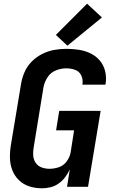

<svg xmlns="http://www.w3.org/2000/svg" viewBox="-20 -1006 616 1034"><path d="M206 8Q228 8 251.5 2.5Q275 -3 295.5 -17.5Q316 -32 331 -52Q346 -72 356 -94L341 0H454L522 -409H299L282 -304H379L360 -183Q355 -158 338.5 -136Q322 -114 297 -105.5Q272 -97 246 -97Q225 -97 205 -104Q185 -111 173 -128Q161 -145 159 -166.5Q157 -188 161 -210L214 -535Q219 -563 235.5 -589Q252 -615 280 -626.5Q308 -638 337 -638Q361 -638 384 -630Q407 -622 417.5 -600Q428 -578 424 -553V-550H547Q548 -554 549 -557Q554 -591 546 -623.5Q538 -656 517 -680.5Q496 -705 466.5 -719Q437 -733 404 -738Q371 -743 337 -743Q304 -743 271 -737Q238 -731 206.5 -715Q175 -699 150 -673.5Q125 -648 111.5 -616Q98 -584 93 -552L39 -227Q33 -192 33.5 -157Q34 -122 46 -90.5Q58 -59 81.5 -36Q105 -13 137.5 -2.5Q170 8 206 8ZM343 -760 529 -912 449 -986 281 -818Z"/></svg>

Font: Iosevka Sparkle Oblique
Style: Bold
Weight: 700
Italic angle: -9°
Designer: Belleve Invis
Foundry: Belleve Invis
Version: Version 4.5.0; ttfautohint (v1.8.3)